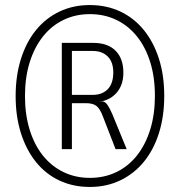

<svg xmlns="http://www.w3.org/2000/svg" viewBox="-20 -733 713 761"><path d="M336 8Q270 8 215.5 -17.5Q161 -43 122.5 -91Q84 -139 63 -205Q42 -271 42 -352Q42 -433 63 -499.5Q84 -566 122.5 -613.5Q161 -661 215.5 -687Q270 -713 336 -713Q402 -713 456.5 -687.5Q511 -662 550 -614Q589 -566 610 -500Q631 -434 631 -353Q631 -272 610 -205.5Q589 -139 550 -91.5Q511 -44 456.5 -18Q402 8 336 8ZM336 -28Q394 -28 441.5 -51Q489 -74 523 -117Q557 -160 575.5 -220Q594 -280 594 -353Q594 -427 575.5 -486.5Q557 -546 523 -588.5Q489 -631 441.5 -654Q394 -677 336 -677Q279 -677 231.5 -654Q184 -631 150 -588Q116 -545 97.5 -485.5Q79 -426 79 -352Q79 -279 97.5 -219Q116 -159 150 -116.5Q184 -74 231.5 -51Q279 -28 336 -28ZM225 -142V-563H350Q407 -563 438 -532Q469 -501 469 -445Q469 -394 440 -363Q411 -332 365 -329L388 -331Q398 -329 406.5 -316.5Q415 -304 425 -281L482 -142H438L388 -271Q377 -301 363 -312.5Q349 -324 321 -324H260L265 -329V-142ZM265 -357H348Q385 -357 407 -379.5Q429 -402 429 -446Q429 -487 407 -509Q385 -531 348 -531H265Z"/></svg>

Font: Nunito Sans 10pt Condensed ExtraLight
Style: Regular
Weight: 250
Width: 3
Designer: Vernon Adams
Foundry: Vernon Adams
Version: Version 3.101;gftools[0.9.27]